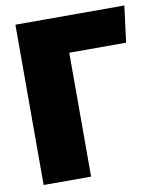

<svg xmlns="http://www.w3.org/2000/svg" viewBox="-80 -759 675 821"><g transform="rotate(-10 258.0 -348.0)"><path d="M516 -696H43V0H249V-538H496Z"/></g></svg>

Font: Fira Sans Heavy
Style: Regular
Weight: 900
Designer: bBox Type GmbH & Carrois Corporate GbR & Edenspiekermann AG
Foundry: bBox Type GmbH & Carrois Corporate GbR & Edenspiekermann AG
Version: Version 4.300;PS 004.300;hotconv 1.0.88;makeotf.lib2.5.64775